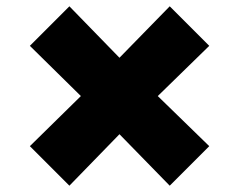

<svg xmlns="http://www.w3.org/2000/svg" viewBox="-20 -711 762 612"><path d="M482.9 -404.8 647 -245.1 521 -119.1 360.8 -283.2 201.2 -119.1 75.2 -245.1 237.8 -404.8 75.2 -564.9 201.2 -690.9 360.8 -526.9 521 -690.9 647 -564.9Z"/></svg>

Font: Sinkin Sans 900 X Black
Style: Regular
Weight: 950
Designer: Keith Bates
Foundry: K-Type
Version: Sinkin Sans (version 1.0)  by Keith Bates   •   © 2014   www